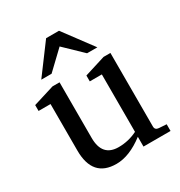

<svg xmlns="http://www.w3.org/2000/svg" viewBox="-171 -841 911 970"><g transform="rotate(-30 284.5 -356.0)"><path d="M439 -550.8H378.9L275.9 -649.9L171.9 -550.8H111.8L237.8 -720.2H313ZM547.9 0H390.1V-57.1Q305.2 7.8 229 7.8Q90.8 7.8 90.8 -149.9V-420.9H21V-455.1L144 -493.2H185.1V-168.9Q185.1 -60.1 280.8 -60.1Q338.4 -60.1 390.1 -85.9V-420.9H319.8V-455.1L441.9 -493.2H481.9V-64Q481.9 -43.5 503.9 -42L547.9 -39.1Z"/></g></svg>

Font: Ezra SIL SR
Style: Regular
Weight: 400
Designer: Development by SIL's NRSI team. OpenType tables by Ralph Hancock ( hancock@dircon.co.uk ).
Foundry: Development by SIL's NRSI team.
Version: Version 2.51; 2007